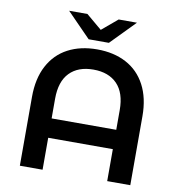

<svg xmlns="http://www.w3.org/2000/svg" viewBox="-95 -980 987 1065"><g transform="rotate(10 399.0 -447.0)"><path d="M710 -388V0H580V-180H216V0H88V-388Q88 -491 126.5 -563.5Q165 -636 235 -673Q305 -710 399 -710Q493 -710 563 -673Q633 -636 671.5 -563.5Q710 -491 710 -388ZM580 -289V-400Q580 -497 532 -546.5Q484 -596 398 -596Q312 -596 264 -546.5Q216 -497 216 -400V-289ZM590 -894 456 -757H342L208 -894H311L399 -820L487 -894Z"/></g></svg>

Font: mBank SemiBold
Style: Regular
Weight: 600
Designer: Julieta Ulanovsky
Foundry: Julieta Ulanovsky
Version: Version 7.200